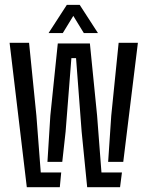

<svg xmlns="http://www.w3.org/2000/svg" viewBox="-20 -778 613 798"><path d="M342.3 0 319.3 -231 296.1 -536.3H276.7L252.7 -231L238.8 -105.2H177.2L189.2 -297.3L220.2 -597.4H353.6L383.6 -297.3L401.7 -61.1H486.8L479 0ZM91.4 0 19.9 -600H100.8L131.3 -297.3L149.4 -61.1H234.4L228.6 0ZM429.5 -105.2 442.4 -297.3 473.1 -600H553.1L492.3 -105.2ZM181.9 -640.6 257.7 -757.7H311.3L387.1 -640.6H328.4L284.7 -712L241 -640.6Z"/></svg>

Font: Big Shoulders Stencil Text Thin
Style: Regular
Weight: 100
Designer: Patric King
Foundry: XO Type Co
Version: Version 2.001